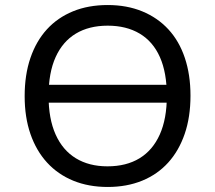

<svg xmlns="http://www.w3.org/2000/svg" viewBox="-20 -734 856 763"><path d="M141 -326V-397H694V-326ZM408 9Q332 9 271 -16Q210 -41 167 -88Q124 -135 101 -201.5Q78 -268 78 -352Q78 -437 101 -504Q124 -571 166.5 -617.5Q209 -664 270 -689Q331 -714 408 -714Q484 -714 545 -689Q606 -664 649 -617.5Q692 -571 714.5 -504Q737 -437 737 -354Q737 -269 714 -202Q691 -135 648.5 -88Q606 -41 545 -16Q484 9 408 9ZM407 -73Q482 -73 534.5 -105Q587 -137 615 -199.5Q643 -262 643 -353Q643 -445 615.5 -507Q588 -569 535 -600.5Q482 -632 408 -632Q334 -632 281.5 -600.5Q229 -569 201 -507Q173 -445 173 -353Q173 -262 201 -199.5Q229 -137 281.5 -105Q334 -73 407 -73Z"/></svg>

Font: Nunito Sans 7pt
Style: Regular
Weight: 400
Designer: Vernon Adams
Foundry: Vernon Adams
Version: Version 3.101;gftools[0.9.27]